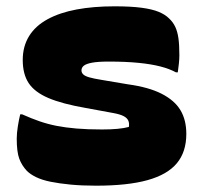

<svg xmlns="http://www.w3.org/2000/svg" viewBox="-20 -577 640 608"><path d="M303 -167Q331 -167 352 -169Q373 -171 388 -175Q390 -186 386.5 -194.5Q383 -203 372 -209Q361 -215 339 -219L252 -235Q177 -248 133.5 -266.5Q90 -285 71 -313.5Q52 -342 52 -387Q52 -430 72 -462.5Q92 -495 130.5 -516Q169 -537 222.5 -547Q276 -557 343 -557Q394 -557 428 -552.5Q462 -548 482.5 -539.5Q503 -531 515 -519Q528 -507 535 -492Q542 -477 545 -456Q548 -435 548 -402Q548 -390 546.5 -376Q545 -362 543 -348H537Q517 -359 488 -366.5Q459 -374 418.5 -378Q378 -382 325 -382Q290 -382 271.5 -378.5Q253 -375 245.5 -369Q238 -363 238 -354Q238 -347 243.5 -341.5Q249 -336 263 -332Q277 -328 302 -324L385 -310Q451 -301 492 -280Q533 -259 551.5 -228Q570 -197 570 -153Q570 -96 540 -60Q510 -24 447 -6.5Q384 11 284 11Q239 11 203 7.5Q167 4 140 -1.5Q113 -7 94.5 -16Q76 -25 65 -36Q49 -53 41 -74.5Q33 -96 33 -138Q33 -155 36.5 -177Q40 -199 44 -215H50Q79 -202 105 -193Q131 -184 159 -178.5Q187 -173 222 -170Q257 -167 303 -167Z"/></svg>

Font: Recursive Monospace Casual Black
Style: Regular
Weight: 900
Version: Version 1.047